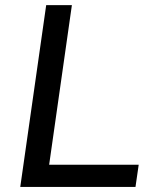

<svg xmlns="http://www.w3.org/2000/svg" viewBox="-20 -739 591 759"><path d="M515.6 0 528.3 -87.9H174.3L264.2 -718.8H162.6L60.1 0Z"/></svg>

Font: Winston
Style: Italic
Weight: 400
Italic angle: -8.13011°
Designer: Vernon Adams, Kim Jin-seong, David Berlow, Cristiano Sobral
Foundry: The Winston Project Authors
Version: Version 3.004